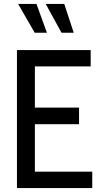

<svg xmlns="http://www.w3.org/2000/svg" viewBox="-20 -954 517 974"><path d="M66 -700H440V-617H157V-408H381V-324H157V-83H448V0H66ZM156 -788 72 -934H165L218 -788ZM292 -788 212 -934H306L354 -788Z"/></svg>

Font: Cabin Condensed
Style: Regular
Weight: 400
Width: 3
Designer: Pablo Impallari
Foundry: Pablo Impallari. http://www.impallari.com Igino Marini. http://www.ikern.com
Version: Version 2.200